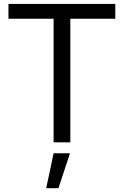

<svg xmlns="http://www.w3.org/2000/svg" viewBox="-20 -748 650 1009"><path d="M24.4 -649.4H261.7V0H349.6V-649.4H585.9V-727.5H24.4ZM222.7 241.2H287.1L347.7 57.6H261.7Z"/></svg>

Font: Raveo Display Display
Style: Regular
Weight: 400
Designer: Jakub Foglar, Rasmus Andersson (Inter)
Foundry: Jakubfoglar.com
Version: Version 1.100;Glyphs 3.2.3 (3260)